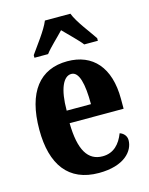

<svg xmlns="http://www.w3.org/2000/svg" viewBox="-117 -840 719 924"><g transform="rotate(-15 243.0 -378.0)"><path d="M103 -619V-606H171C191 -633 234 -672 261 -701C286 -675 337 -626 351 -606H419V-619C394 -657 342 -721 325 -766H198C180 -721 129 -657 103 -619ZM260 10C388 10 438 -53 438 -106C438 -128 423 -143 405 -149C386 -100 354 -63 298 -63C225 -63 187 -123 185 -258H454V-307C454 -465 377 -549 251 -549C114 -549 36 -453 36 -265C36 -91 109 10 260 10ZM308 -320H187C187 -427 214 -485 254 -485C292 -485 308 -423 308 -320Z"/></g></svg>

Font: Noto Serif Lao ExtraCondensed ExtraBold
Style: Regular
Weight: 800
Width: 2
Designer: Monotype Design Team
Foundry: Monotype Imaging Inc.
Version: Version 2.003